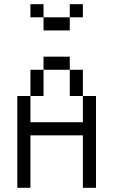

<svg xmlns="http://www.w3.org/2000/svg" viewBox="-20 -895 540 915"><path d="M187.5 -812.5H125V-875H187.5ZM62.5 -437.5H125V-312.5H375V-437.5H437.5V0H375V-250H125V0H62.5ZM125 -562.5H187.5V-437.5H125ZM187.5 -625H312.5V-562.5H187.5ZM187.5 -812.5H312.5V-750H187.5ZM312.5 -562.5H375V-437.5H312.5ZM312.5 -875H375V-812.5H312.5Z"/></svg>

Font: 寒蝉点阵体 16px
Style: Regular
Weight: 400
Designer: Designed by Warren2060
Foundry: ChillType
Version: Version 1.000